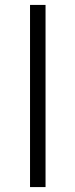

<svg xmlns="http://www.w3.org/2000/svg" viewBox="-20 -760 306 780"><path d="M102 0V-740H165V0Z"/></svg>

Font: Encode Sans Expanded Light
Style: Regular
Weight: 300
Width: 7
Designer: Multiple Designers
Foundry: Impallari Type
Version: Version 2.000